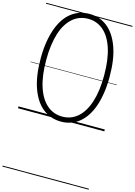

<svg xmlns="http://www.w3.org/2000/svg" viewBox="-239 -1261 1411 2007"><g transform="rotate(15 467.0 -257.5)"><path d="M469 19Q357 19 272.5 -47Q188 -113 141 -243.5Q94 -374 94 -564Q94 -659 106.5 -739Q119 -819 142 -884Q165 -949 197.5 -998Q230 -1047 272 -1080Q314 -1113 363.5 -1129.5Q413 -1146 469 -1146Q580 -1146 663 -1080Q746 -1014 793 -884.5Q840 -755 840 -564Q840 -469 827.5 -388.5Q815 -308 792.5 -243.5Q770 -179 737 -129.5Q704 -80 663 -47Q622 -14 573 2.5Q524 19 469 19ZM468 -35Q516 -35 557.5 -50.5Q599 -66 633.5 -96Q668 -126 695.5 -171Q723 -216 742 -274.5Q761 -333 771 -405.5Q781 -478 781 -564Q781 -736 742.5 -854Q704 -972 633.5 -1032.5Q563 -1093 468 -1093Q421 -1093 379 -1078Q337 -1063 302 -1032.5Q267 -1002 239 -957.5Q211 -913 192.5 -854Q174 -795 164 -722.5Q154 -650 154 -564Q154 -393 192.5 -275Q231 -157 302 -96Q373 -35 468 -35ZM0 621H934V631H0ZM0 -20H934V0H0ZM0 -505H934V-500H0ZM0 -1141H934V-1131H0Z"/></g></svg>

Font: Playwrite BR Guides
Style: Regular
Weight: 400
Designer: Veronika Burian, José Scaglione
Foundry: TypeTogether
Version: Version 1.003